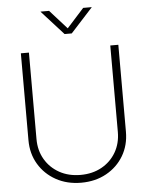

<svg xmlns="http://www.w3.org/2000/svg" viewBox="-62 -996 810 1055"><g transform="rotate(-5 343.0 -468.0)"><path d="M343.3 9.8Q265.1 9.8 204.3 -23.9Q143.6 -57.6 108.9 -115.7Q74.2 -173.8 74.2 -248V-727.5H118.7V-250.5Q118.7 -187.5 147.5 -138.4Q176.3 -89.4 226.8 -61.3Q277.3 -33.2 343.3 -33.2Q409.2 -33.2 459.7 -61.3Q510.3 -89.4 538.8 -138.4Q567.4 -187.5 567.4 -250.5V-727.5H611.8V-248Q611.8 -173.8 577.4 -115.7Q543 -57.6 482.2 -23.9Q421.4 9.8 343.3 9.8ZM249 -946.3 342.8 -841.8 437 -946.3H483.9V-945.3L362.3 -812H322.8L202.1 -945.3V-946.3Z"/></g></svg>

Font: Inter 28pt ExtraLight
Style: Regular
Weight: 250
Designer: Rasmus Andersson
Foundry: rsms
Version: Version 4.001;git-66647c0bb